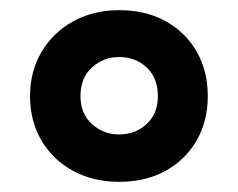

<svg xmlns="http://www.w3.org/2000/svg" viewBox="-20 -744 468 377"><path d="M214 -387Q163 -387 123.5 -408.5Q84 -430 61.5 -468Q39 -506 39 -555Q39 -604 61.5 -642Q84 -680 123.5 -702Q163 -724 214 -724Q266 -724 305 -702.5Q344 -681 366 -643Q388 -605 388 -555Q388 -506 366 -468Q344 -430 305 -408.5Q266 -387 214 -387ZM214 -480Q246 -480 268 -500.5Q290 -521 290 -555Q290 -591 268 -611.5Q246 -632 214 -632Q183 -632 160.5 -611.5Q138 -591 138 -555Q138 -521 160.5 -500.5Q183 -480 214 -480Z"/></svg>

Font: Noto Sans Sinhala
Style: Regular
Weight: 400
Designer: Jelle Bosma - Monotype Design Team
Foundry: Monotype Imaging Inc.
Version: Version 2.006